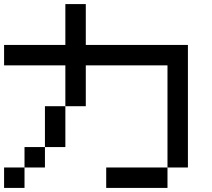

<svg xmlns="http://www.w3.org/2000/svg" viewBox="-20 -920 1040 940"><path d="M0 0V-100H100V0ZM0 -600V-700H300V-900H400V-700H900V-100H800V-600H400V-400H300V-600ZM200 -200V-100H100V-200ZM200 -400H300V-200H200ZM800 -100V0H500V-100Z"/></svg>

Font: GalmuriMono9 Regular
Style: Regular
Weight: 400
Designer: Lee Minseo (quiple)
Version: Version 2.399;hotconv 1.1.1;makeotfexe 2.6.0 DEVELOPMENT